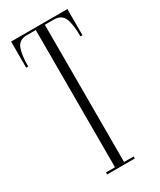

<svg xmlns="http://www.w3.org/2000/svg" viewBox="-180 -762 687 824"><g transform="rotate(-30 163.0 -350.0)"><path d="M96 0V-10H140.5V-690H96.5Q58.5 -690 46.2 -659.8Q34 -629.5 34 -570.5H24V-700H303V-570.5H293Q293 -629.5 280.5 -659.8Q268 -690 230.5 -690H185.5V-10H233V0Z"/></g></svg>

Font: Imbue 100pt ExtraLight
Style: Regular
Weight: 200
Designer: Tyler Finck
Foundry: Etcetera Type Company
Version: Version 1.102; ttfautohint (v1.8.3)